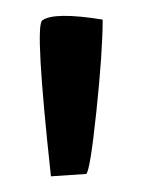

<svg xmlns="http://www.w3.org/2000/svg" viewBox="-20 -808 181 245"><path d="M90 -586 45 -583Q24 -776 34 -782Q49 -793 111 -783Q111 -742 103 -666Q95 -590 90 -586Z"/></svg>

Font: Yanone Kaffeesatz
Style: Regular
Weight: 400
Designer: Yanone (Cyrillic: Daniel Pouzeot)
Foundry: Yanone
Version: Version 1.003;PS 001.003;hotconv 1.0.88;makeotf.lib2.5.64775